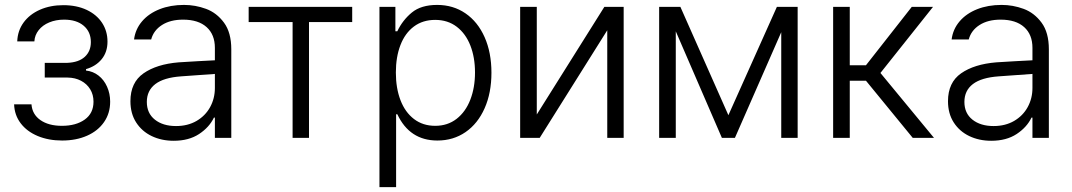

<svg xmlns="http://www.w3.org/2000/svg" viewBox="-20 -558 4337 777"><path d="M230.5 -48.8Q287.6 -48.8 323 -74.2Q358.4 -99.6 358.4 -146.5Q358.4 -174.8 345 -196.8Q331.5 -218.8 307.9 -231.2Q284.2 -243.7 253.9 -244.1H161.1V-303.7H252.9Q298.8 -305.7 323.2 -328.1Q347.7 -350.6 347.7 -387.7Q347.7 -429.2 318.6 -453.9Q289.6 -478.5 239.3 -478.5Q206.1 -478.5 179.2 -467.3Q152.3 -456.1 136.5 -436Q120.6 -416 119.1 -390.6H49.8Q51.3 -433.6 75.4 -466.8Q99.6 -500 141.6 -518.6Q183.6 -537.1 236.3 -537.1Q290 -537.1 330.6 -518.1Q371.1 -499 393.1 -465.6Q415 -432.1 415 -389.6Q415 -347.2 391.4 -318.4Q367.7 -289.6 328.1 -278.3V-272.5Q356.4 -269.5 378.7 -252.2Q400.9 -234.9 413.3 -207Q425.8 -179.2 425.8 -146.5Q425.8 -99.6 401.1 -64Q376.5 -28.3 332.3 -8.8Q288.1 10.7 231.4 10.7Q176.3 10.7 132.6 -7.6Q88.9 -25.9 63.7 -59.1Q38.6 -92.3 37.1 -135.7H107.4Q110.4 -95.2 143.6 -72Q176.8 -48.8 230.5 -48.8Z M703.1 -305.7Q737.3 -308.1 779.1 -310.3Q820.8 -312.5 849.6 -314V-364.3Q849.6 -418 816.2 -448.2Q782.7 -478.5 720.7 -478.5Q669.4 -478.5 635.5 -456.8Q601.6 -435.1 591.8 -398.4H522.5Q527.8 -439.9 554.9 -471.7Q582 -503.4 626 -520.8Q669.9 -538.1 724.6 -538.1Q770.5 -538.1 813.7 -522.2Q856.9 -506.3 886.5 -466.3Q916 -426.3 916 -358.4V0H849.6V-82H845.7Q827.1 -43 785.6 -15.6Q744.1 11.7 682.6 11.7Q633.8 11.7 594 -7.3Q554.2 -26.4 531 -62.5Q507.8 -98.6 507.8 -148.4Q507.8 -224.1 560.8 -261.2Q613.8 -298.3 703.1 -305.7ZM692.4 -47.9Q739.7 -47.9 775.4 -68.6Q811 -89.4 830.3 -124.5Q849.6 -159.7 849.6 -202.1V-258.8L712.9 -249Q643.1 -244.1 608.6 -217.8Q574.2 -191.4 574.2 -145.5Q574.2 -99.6 606.9 -73.7Q639.6 -47.9 692.4 -47.9Z M986.3 -530.3H1405.3V-468.8H1230.5V0H1164.1V-468.8H986.3Z M1515.6 -530.3H1580.1V-431.6H1587.9Q1609.4 -476.6 1646.7 -507.3Q1684.1 -538.1 1749 -538.1Q1814 -538.1 1863.8 -503.9Q1913.6 -469.7 1941.2 -407.5Q1968.8 -345.2 1968.8 -263.7Q1968.8 -182.1 1941.2 -119.9Q1913.6 -57.6 1864 -23.4Q1814.5 10.7 1750 10.7Q1637.7 10.7 1587.9 -95.7H1583V199.2H1515.6ZM1741.2 -48.8Q1791.5 -48.8 1827.9 -77.1Q1864.3 -105.5 1883.3 -154.5Q1902.3 -203.6 1902.3 -264.6Q1902.3 -325.7 1883.5 -373.8Q1864.7 -421.9 1828.4 -449.7Q1792 -477.5 1741.2 -477.5Q1690.9 -477.5 1655 -450.7Q1619.1 -423.8 1600.6 -375.7Q1582 -327.6 1582 -264.6Q1582 -201.2 1600.8 -152.3Q1619.6 -103.5 1655.5 -76.2Q1691.4 -48.8 1741.2 -48.8Z M2425.8 -530.3H2503.9V0H2437.5V-435.5L2164.1 0H2085V-530.3H2152.3V-94.7Z M3124 -530.3H3208V0H3141.6V-427.7L2954.1 0H2901.4L2714.8 -431.2V0H2647.5V-530.3H2733.4L2927.7 -91.8Z M3351.6 -530.3H3418.9V-293.9H3484.4L3669.9 -530.3H3755.9L3543 -262.7L3759.8 0H3673.8L3484.4 -231.4H3418.9V0H3351.6Z M4011.7 -305.7Q4045.9 -308.1 4087.6 -310.3Q4129.4 -312.5 4158.2 -314V-364.3Q4158.2 -418 4124.8 -448.2Q4091.3 -478.5 4029.3 -478.5Q3978 -478.5 3944.1 -456.8Q3910.2 -435.1 3900.4 -398.4H3831.1Q3836.4 -439.9 3863.5 -471.7Q3890.6 -503.4 3934.6 -520.8Q3978.5 -538.1 4033.2 -538.1Q4079.1 -538.1 4122.3 -522.2Q4165.5 -506.3 4195.1 -466.3Q4224.6 -426.3 4224.6 -358.4V0H4158.2V-82H4154.3Q4135.7 -43 4094.2 -15.6Q4052.7 11.7 3991.2 11.7Q3942.4 11.7 3902.6 -7.3Q3862.8 -26.4 3839.6 -62.5Q3816.4 -98.6 3816.4 -148.4Q3816.4 -224.1 3869.4 -261.2Q3922.4 -298.3 4011.7 -305.7ZM4001 -47.9Q4048.3 -47.9 4084 -68.6Q4119.6 -89.4 4138.9 -124.5Q4158.2 -159.7 4158.2 -202.1V-258.8L4021.5 -249Q3951.7 -244.1 3917.2 -217.8Q3882.8 -191.4 3882.8 -145.5Q3882.8 -99.6 3915.5 -73.7Q3948.2 -47.9 4001 -47.9Z"/></svg>

Font: Pretendard GOV Light
Style: Regular
Weight: 300
Designer: Base glyphs from Inter by Rasmus Andersson; Hangeul glyphs from Noto Sans CJK(Source Han Sans) by Jang Soo-young and Kan
Foundry: Kil Hyung-jin
Version: Version 1.309